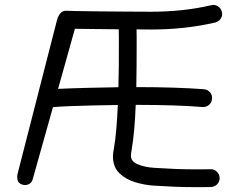

<svg xmlns="http://www.w3.org/2000/svg" viewBox="-20 -728 977 791"><path d="M894 -679.2Q897.9 -664.6 889.6 -651.6Q881.3 -638.7 866.7 -635.3Q803.2 -620.6 737.3 -613.5Q671.4 -606.4 602.5 -606.4Q588.9 -606.4 542.5 -606.9Q543 -592.3 543 -577.1Q543 -562 543 -546.4Q543 -504.9 542.7 -459.7Q542.5 -414.6 541.5 -369.1Q546.4 -369.1 551.3 -369.1Q625 -369.1 695.1 -366.9Q765.1 -364.7 820.3 -360.4Q835.4 -358.9 845.2 -347.7Q855 -336.4 853.5 -320.8Q852.5 -305.7 841.1 -295.9Q829.6 -286.1 814 -287.1Q761.7 -291.5 692.9 -293.7Q624 -295.9 551.3 -295.9Q545.4 -295.9 539.1 -295.9Q537.1 -243.7 533 -195.8Q528.8 -147.9 522 -108.4Q520.5 -100.6 520 -95.5Q519.5 -90.3 519.5 -86.4Q519.5 -62.5 548.1 -50.8Q576.7 -39.1 615.2 -36.6Q661.6 -33.7 701.4 -32Q741.2 -30.3 787.1 -30.3Q802.7 -30.3 817.4 -30.3Q832 -30.3 847.2 -30.8Q862.3 -31.2 873.3 -20.8Q884.3 -10.3 884.8 4.9Q885.3 20 874.8 31Q864.3 42 848.6 42.5Q833 43 817.9 43Q802.7 43 787.1 43Q739.7 43 698.7 41.3Q657.7 39.6 611.3 36.6Q575.7 34.2 537.1 22.7Q498.5 11.2 471.9 -14.4Q445.3 -40 445.3 -84.5Q445.3 -91.8 446.3 -98.9Q447.3 -106 448.7 -112.8Q455.1 -149.4 459.2 -196.5Q463.4 -243.7 465.3 -295.4Q418 -294.9 366.7 -293.7Q315.4 -292.5 270.5 -290.8Q225.6 -289.1 198.2 -286.6L114.7 10.7Q110.8 25.4 97.7 31.2Q84.5 37.1 69.3 31.7Q55.7 26.4 52.5 13.7Q49.3 1 52.7 -13.2L215.3 -647Q219.2 -662.1 228.8 -673.3Q238.3 -684.6 254.4 -683.6Q264.6 -683.1 299.6 -682.4Q334.5 -681.6 381.6 -681.2Q428.7 -680.7 475.6 -680.4Q522.5 -680.2 557.4 -679.9Q592.3 -679.7 602.5 -679.7Q668 -679.7 730 -686.3Q792 -692.9 850.1 -706.5Q864.7 -710.4 877.7 -702.1Q890.6 -693.8 894 -679.2ZM288.6 -609.4 219.2 -361.8Q268.1 -364.3 336.7 -366Q405.3 -367.7 467.8 -368.7Q469.2 -414.6 469.5 -459.7Q469.7 -504.9 469.7 -546.4Q469.7 -562.5 469.7 -577.9Q469.7 -593.3 469.2 -607.4Q418.9 -607.9 368.4 -608.4Q317.9 -608.9 288.6 -609.4Z"/></svg>

Font: Mikhak-FD Regular
Style: FD-Regular
Weight: 400
Designer: Amin Abedi
Version: Version 3.2